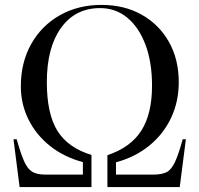

<svg xmlns="http://www.w3.org/2000/svg" viewBox="-20 -763 813 783"><path d="M60 0 35 -195H48Q65 -135 79 -104Q93 -73 112.5 -62Q132 -51 164 -51H318V-102Q242 -122 185 -167Q128 -212 96.5 -275Q65 -338 65 -411Q65 -508 107 -583Q149 -658 223.5 -700.5Q298 -743 394 -743Q487 -743 558 -703Q629 -663 669 -592Q709 -521 709 -428Q709 -349 678 -283Q647 -217 590 -170Q533 -123 453 -101V-51H606Q640 -51 659.5 -61Q679 -71 693.5 -102Q708 -133 725 -195H738L713 0H418V-130Q513 -162 556.5 -230.5Q600 -299 600 -414Q600 -509 573.5 -580Q547 -651 499.5 -690.5Q452 -730 388 -730Q287 -730 229 -649.5Q171 -569 171 -428Q171 -300 213.5 -230.5Q256 -161 353 -131V0Z"/></svg>

Font: Display Regular
Style: Regular
Weight: 400
Designer: Latin by Veronika Burian and Jose Scaglione. Greek by Irene Vlachou. Cyrillic by Vera Evstafieva.
Foundry: TypeTogether
Version: Version 3.002